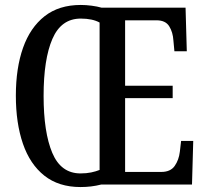

<svg xmlns="http://www.w3.org/2000/svg" viewBox="-20 -745 830 775"><path d="M305 10Q217 10 159 -36Q101 -82 72.5 -165Q44 -248 44 -359Q44 -470 73 -552Q102 -634 160 -679.5Q218 -725 306 -725Q327 -725 350 -722Q373 -719 390 -714H729L734 -538H684L680 -581Q678 -615 663 -639Q648 -663 612 -663H485V-399H677V-349H485V-51H631Q668 -51 685 -75Q702 -99 706 -133L711 -176H760L755 0H388Q349 10 305 10ZM305 -45Q329 -45 348 -49Q367 -53 382 -59V-654Q353 -670 306 -670Q227 -670 191.5 -588Q156 -506 156 -358Q156 -211 191 -128Q226 -45 305 -45Z"/></svg>

Font: Noto Serif Hebrew ExtraCondensed Medium
Style: Regular
Weight: 500
Width: 2
Designer: Monotype Design Team
Foundry: Monotype Imaging Inc.
Version: Version 2.004; ttfautohint (v1.8.4.7-5d5b)